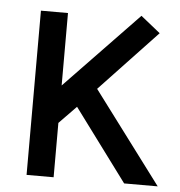

<svg xmlns="http://www.w3.org/2000/svg" viewBox="-51 -743 742 792"><g transform="rotate(5 320.5 -347.5)"><path d="M492 0 271 -298 200 -225V0H88V-680H200V-380L503 -695L584 -630L347 -379L631 0Z"/></g></svg>

Font: Catamaran SemiBold
Style: Regular
Weight: 600
Designer: Pria Ravichandran
Version: Version 2.000